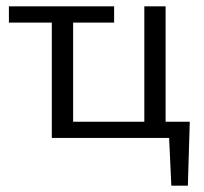

<svg xmlns="http://www.w3.org/2000/svg" viewBox="-20 -434 641 604"><path d="M143 -363H8V-414H339V-363H210V-51H434V-414H501V-51H577L571 150H519L512 0H143Z"/></svg>

Font: QiushuiShotai Bright
Style: Regular
Weight: 400
Designer: Christian Thalmann (Catharsis Fonts)
Version: Version 1.250;